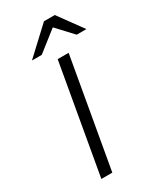

<svg xmlns="http://www.w3.org/2000/svg" viewBox="-228 -995 892 1070"><g transform="rotate(-30 217.5 -460.5)"><path d="M89.5 0 212.5 -700H283L160 0ZM84.5 -765 252 -921H321.5L435 -765H372.5L277.5 -867L147.5 -765Z"/></g></svg>

Font: Overpass Light
Style: Italic
Weight: 300
Italic angle: -10°
Designer: Delve Withrington, Dave Bailey, Thomas Jockin
Foundry: Delve Fonts LLC
Version: Version 4.000; ttfautohint (v1.8.3)